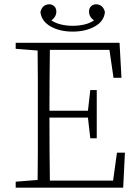

<svg xmlns="http://www.w3.org/2000/svg" viewBox="-20 -873 642 893"><path d="M53 -646V-674H536L545 -511H508L489 -641H212Q211 -573 210.5 -502.5Q210 -432 210 -358H389L400 -454H430V-230H400L389 -326H210Q210 -240 210.5 -169Q211 -98 212 -33H506L524 -163H561L553 0H53V-28L155 -36Q156 -104 156 -172.5Q156 -241 156 -310V-364Q156 -433 156 -501.5Q156 -570 155 -638ZM318 -726Q258 -726 215.5 -750Q173 -774 168 -817Q177 -853 210 -853Q222 -853 232 -844Q242 -835 242 -819Q242 -795 219 -778Q239 -765 264.5 -759Q290 -753 318 -753Q347 -753 372.5 -759Q398 -765 417 -778Q394 -795 394 -819Q394 -835 404 -844Q414 -853 426 -853Q459 -853 468 -817Q464 -774 421 -750Q378 -726 318 -726Z"/></svg>

Font: Source Serif Pro Light
Style: Regular
Weight: 300
Designer: Frank Grießhammer
Foundry: Adobe Systems Incorporated
Version: Version 3.001;hotconv 1.0.111;makeotfexe 2.5.65597